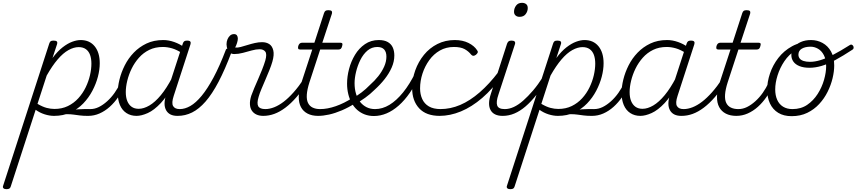

<svg xmlns="http://www.w3.org/2000/svg" viewBox="-157 -802 6053 1357"><path d="M463 17Q432 17 408 14Q384 11 363 8Q342 5 316 5Q290 5 255 12L280 -10Q318 -19 346.5 -23.5Q375 -28 396.5 -29.5Q418 -31 437 -31Q456 -31 477 -31Q486 -31 490 -23.5Q494 -16 491 -7Q488 2 481.5 9.5Q475 17 463 17ZM-112 535Q-126 535 -132.5 528.5Q-139 522 -135 511L191 -494Q195 -506 201 -510.5Q207 -515 221 -515Q238 -515 244 -509.5Q250 -504 247 -492L214 -392Q250 -440 285.5 -467.5Q321 -495 353.5 -507Q386 -519 413 -519Q476 -519 512 -475Q548 -431 548 -355Q548 -310 535 -260Q522 -210 496 -160.5Q470 -111 431.5 -71Q393 -31 341.5 -7Q290 17 225 17Q193 17 158.5 6Q124 -5 95 -26L-81 516Q-84 526 -90.5 530.5Q-97 535 -112 535ZM108 -68Q144 -47 172.5 -39.5Q201 -32 228 -32Q281 -32 323 -52.5Q365 -73 396.5 -107.5Q428 -142 448.5 -184.5Q469 -227 479 -270.5Q489 -314 489 -352Q489 -388 479.5 -414Q470 -440 450 -454.5Q430 -469 399 -469Q365 -469 327 -448Q289 -427 250.5 -382Q212 -337 173 -268Z M466 17Q455 17 450.5 9.5Q446 2 447.5 -7Q449 -16 457.5 -23.5Q466 -31 481 -31Q512 -31 541.5 -45.5Q571 -60 600 -86Q629 -112 653 -146Q677 -180 694 -217Q699 -228 707.5 -227.5Q716 -227 723 -220.5Q730 -214 727 -203Q707 -157 679.5 -117Q652 -77 618.5 -47Q585 -17 546.5 0Q508 17 466 17Z M808 17Q767 17 736.5 -3Q706 -23 690.5 -60Q675 -97 675 -146Q675 -189 687.5 -240Q700 -291 725 -340.5Q750 -390 788.5 -430Q827 -470 878.5 -494.5Q930 -519 997 -519Q1035 -519 1074.5 -505Q1114 -491 1145 -468L1134 -424Q1092 -451 1058.5 -460.5Q1025 -470 994 -470Q940 -470 898 -449.5Q856 -429 825 -394Q794 -359 773.5 -317Q753 -275 742.5 -231.5Q732 -188 732 -151Q732 -114 742.5 -88Q753 -62 773 -47.5Q793 -33 823 -33Q859 -33 899 -56.5Q939 -80 980 -129.5Q1021 -179 1060 -254L1072 -214Q1028 -125 980 -74Q932 -23 887.5 -3Q843 17 808 17ZM1097 17Q1068 17 1048 7Q1028 -3 1017 -23Q1006 -43 1006 -70Q1006 -97 1017 -131L1135 -494Q1139 -506 1145.5 -510.5Q1152 -515 1165 -515Q1184 -515 1188.5 -507.5Q1193 -500 1189 -488L1071 -125Q1054 -74 1066.5 -52.5Q1079 -31 1113 -31Q1122 -31 1125.5 -23.5Q1129 -16 1127.5 -7Q1126 2 1118.5 9.5Q1111 17 1097 17Z M1099 17Q1087 17 1083 9.5Q1079 2 1081.5 -7Q1084 -16 1093 -23.5Q1102 -31 1114 -31Q1150 -31 1188.5 -53Q1227 -75 1268 -124.5Q1309 -174 1352 -254Q1395 -334 1440 -452Q1442 -457 1449.5 -458.5Q1457 -460 1465.5 -457.5Q1474 -455 1478.5 -449.5Q1483 -444 1480 -435Q1433 -310 1387.5 -223.5Q1342 -137 1295.5 -84Q1249 -31 1200.5 -7Q1152 17 1099 17Z M1704 17Q1676 17 1655.5 7.5Q1635 -2 1623 -20Q1611 -38 1609.5 -64.5Q1608 -91 1619 -126Q1627 -149 1640 -179.5Q1653 -210 1667.5 -243Q1682 -276 1695.5 -310Q1709 -344 1718 -374Q1731 -420 1718 -437Q1705 -454 1678 -454Q1653 -454 1622.5 -445.5Q1592 -437 1560 -428.5Q1528 -420 1499 -420Q1481 -420 1469 -428.5Q1457 -437 1451 -452.5Q1445 -468 1444 -489Q1444 -508 1451 -524.5Q1458 -541 1469.5 -551Q1481 -561 1497 -561Q1511 -561 1517.5 -552Q1524 -543 1524 -529Q1524 -517 1518.5 -499Q1513 -481 1505 -466Q1522 -464 1544.5 -470Q1567 -476 1592.5 -484Q1618 -492 1644.5 -498Q1671 -504 1695 -504Q1725 -504 1746 -490.5Q1767 -477 1774.5 -446Q1782 -415 1768 -366Q1760 -338 1746.5 -305Q1733 -272 1718.5 -238Q1704 -204 1691 -173.5Q1678 -143 1671 -118Q1657 -72 1668 -51.5Q1679 -31 1719 -31Q1729 -31 1733 -23.5Q1737 -16 1735 -7Q1733 2 1725.5 9.5Q1718 17 1704 17Z M1703 17Q1692 17 1687.5 9.5Q1683 2 1684.5 -7Q1686 -16 1694.5 -23.5Q1703 -31 1718 -31Q1748 -31 1781 -44Q1814 -57 1848 -83Q1882 -109 1918 -149.5Q1954 -190 1990 -244Q1998 -257 2007 -255Q2016 -253 2020 -243.5Q2024 -234 2019 -224Q1978 -161 1938.5 -115.5Q1899 -70 1859.5 -40.5Q1820 -11 1781.5 3Q1743 17 1703 17Z M2091 17Q2048 17 2017 1Q1986 -15 1970 -45Q1954 -75 1954.5 -118.5Q1955 -162 1973 -217L2050 -452H1964Q1953 -452 1950.5 -458.5Q1948 -465 1951 -477Q1955 -489 1961.5 -494.5Q1968 -500 1978 -500H2065L2133 -709Q2137 -721 2143.5 -725.5Q2150 -730 2164 -730Q2181 -730 2186.5 -724Q2192 -718 2189 -706L2121 -500H2249Q2260 -500 2262.5 -494Q2265 -488 2261 -476Q2258 -463 2252 -457.5Q2246 -452 2235 -452H2106L2030 -220Q2014 -170 2011.5 -133.5Q2009 -97 2020 -74.5Q2031 -52 2053 -41.5Q2075 -31 2105 -31Q2115 -31 2119 -23.5Q2123 -16 2122 -7Q2121 2 2113 9.5Q2105 17 2091 17Z M2091 17Q2079 17 2074.5 9.5Q2070 2 2073 -7Q2076 -16 2085 -23.5Q2094 -31 2106 -31Q2157 -31 2216 -51.5Q2275 -72 2334 -110Q2342 -115 2348.5 -111.5Q2355 -108 2359.5 -100.5Q2364 -93 2363 -84.5Q2362 -76 2353 -72Q2306 -42 2259 -22Q2212 -2 2169.5 7.5Q2127 17 2091 17Z M2332 -106Q2366 -124 2398 -148.5Q2430 -173 2456 -200Q2491 -231 2517 -264Q2543 -297 2558.5 -332Q2574 -367 2574 -402Q2574 -435 2558 -452.5Q2542 -470 2509 -470Q2498 -470 2493.5 -477Q2489 -484 2490.5 -494Q2492 -504 2499.5 -511.5Q2507 -519 2520 -519Q2559 -519 2583.5 -505Q2608 -491 2619 -466.5Q2630 -442 2630 -410Q2630 -367 2611.5 -325Q2593 -283 2562 -243.5Q2531 -204 2489 -166Q2460 -137 2424.5 -111.5Q2389 -86 2352 -65Z M2485 18Q2451 18 2421.5 7Q2392 -4 2368.5 -24.5Q2345 -45 2329 -73.5Q2313 -102 2304.5 -137Q2296 -172 2296 -211Q2296 -261 2310 -314.5Q2324 -368 2352 -414.5Q2380 -461 2422.5 -490Q2465 -519 2520 -519Q2530 -519 2533 -511.5Q2536 -504 2534 -494Q2532 -484 2525.5 -477Q2519 -470 2510 -470Q2470 -470 2440 -444.5Q2410 -419 2390 -378.5Q2370 -338 2359.5 -294Q2349 -250 2349 -214Q2349 -174 2359 -140Q2369 -106 2388 -82Q2407 -58 2433.5 -44.5Q2460 -31 2494 -31Q2546 -31 2595.5 -61Q2645 -91 2692 -149Q2739 -207 2780 -291Q2785 -299 2793.5 -298.5Q2802 -298 2809 -291.5Q2816 -285 2811 -273Q2778 -202 2740.5 -147.5Q2703 -93 2661 -56Q2619 -19 2575 -0.5Q2531 18 2485 18Z M2951 17Q2855 17 2805.5 -36.5Q2756 -90 2756 -178Q2756 -244 2778 -305Q2800 -366 2839.5 -414.5Q2879 -463 2934.5 -491Q2990 -519 3057 -519Q3113 -519 3154 -498.5Q3195 -478 3215 -447Q3222 -438 3219.5 -431Q3217 -424 3207 -415Q3196 -407 3188 -407.5Q3180 -408 3173 -416Q3154 -440 3126.5 -455Q3099 -470 3051 -470Q2996 -470 2952 -445Q2908 -420 2877 -377Q2846 -334 2829 -282Q2812 -230 2812 -177Q2812 -136 2827 -102.5Q2842 -69 2874 -50Q2906 -31 2958 -31Q2968 -31 2972.5 -23.5Q2977 -16 2976 -6.5Q2975 3 2968.5 10Q2962 17 2951 17Z M2949 17Q2938 17 2932 10Q2926 3 2927 -6.5Q2928 -16 2935 -23.5Q2942 -31 2955 -31Q3027 -31 3096 -60.5Q3165 -90 3233.5 -149.5Q3302 -209 3367 -295Q3372 -303 3381.5 -300Q3391 -297 3395.5 -288.5Q3400 -280 3393 -270Q3326 -174 3251.5 -110Q3177 -46 3100.5 -14.5Q3024 17 2949 17Z M3395 17Q3364 17 3342.5 6.5Q3321 -4 3310 -24.5Q3299 -45 3299.5 -73.5Q3300 -102 3313 -141L3427 -494Q3432 -506 3438.5 -510.5Q3445 -515 3458 -515Q3474 -515 3480 -509Q3486 -503 3483 -491L3366 -134Q3348 -82 3357 -56.5Q3366 -31 3410 -31Q3420 -31 3424.5 -23.5Q3429 -16 3427 -7Q3425 2 3417.5 9.5Q3410 17 3395 17ZM3515 -683Q3498 -683 3487 -692.5Q3476 -702 3476 -719Q3476 -743 3490.5 -762.5Q3505 -782 3532 -782Q3550 -782 3561.5 -773Q3573 -764 3573 -745Q3573 -722 3558.5 -702.5Q3544 -683 3515 -683Z M3396 17Q3385 17 3380.5 9.5Q3376 2 3377.5 -7Q3379 -16 3387.5 -23.5Q3396 -31 3411 -31Q3442 -31 3474.5 -46Q3507 -61 3541 -91Q3575 -121 3610.5 -162.5Q3646 -204 3680 -258Q3687 -269 3696.5 -267.5Q3706 -266 3710.5 -257.5Q3715 -249 3708 -239Q3671 -178 3633 -130Q3595 -82 3557 -49.5Q3519 -17 3479 0Q3439 17 3396 17Z M4024 17Q3993 17 3969 14Q3945 11 3924 8Q3903 5 3877 5Q3851 5 3816 12L3841 -10Q3879 -19 3907.5 -23.5Q3936 -28 3957.5 -29.5Q3979 -31 3998 -31Q4017 -31 4038 -31Q4047 -31 4051 -23.5Q4055 -16 4052 -7Q4049 2 4042.5 9.5Q4036 17 4024 17ZM3449 535Q3435 535 3428.5 528.5Q3422 522 3426 511L3752 -494Q3756 -506 3762 -510.5Q3768 -515 3782 -515Q3799 -515 3805 -509.5Q3811 -504 3808 -492L3775 -392Q3811 -440 3846.5 -467.5Q3882 -495 3914.5 -507Q3947 -519 3974 -519Q4037 -519 4073 -475Q4109 -431 4109 -355Q4109 -310 4096 -260Q4083 -210 4057 -160.5Q4031 -111 3992.5 -71Q3954 -31 3902.5 -7Q3851 17 3786 17Q3754 17 3719.5 6Q3685 -5 3656 -26L3480 516Q3477 526 3470.5 530.5Q3464 535 3449 535ZM3669 -68Q3705 -47 3733.5 -39.5Q3762 -32 3789 -32Q3842 -32 3884 -52.5Q3926 -73 3957.5 -107.5Q3989 -142 4009.5 -184.5Q4030 -227 4040 -270.5Q4050 -314 4050 -352Q4050 -388 4040.5 -414Q4031 -440 4011 -454.5Q3991 -469 3960 -469Q3926 -469 3888 -448Q3850 -427 3811.5 -382Q3773 -337 3734 -268Z M4027 17Q4016 17 4011.5 9.5Q4007 2 4008.5 -7Q4010 -16 4018.5 -23.5Q4027 -31 4042 -31Q4073 -31 4102.5 -45.5Q4132 -60 4161 -86Q4190 -112 4214 -146Q4238 -180 4255 -217Q4260 -228 4268.5 -227.5Q4277 -227 4284 -220.5Q4291 -214 4288 -203Q4268 -157 4240.5 -117Q4213 -77 4179.5 -47Q4146 -17 4107.5 0Q4069 17 4027 17Z M4369 17Q4328 17 4297.5 -3Q4267 -23 4251.5 -60Q4236 -97 4236 -146Q4236 -189 4248.5 -240Q4261 -291 4286 -340.5Q4311 -390 4349.5 -430Q4388 -470 4439.5 -494.5Q4491 -519 4558 -519Q4596 -519 4635.5 -505Q4675 -491 4706 -468L4695 -424Q4653 -451 4619.5 -460.5Q4586 -470 4555 -470Q4501 -470 4459 -449.5Q4417 -429 4386 -394Q4355 -359 4334.5 -317Q4314 -275 4303.5 -231.5Q4293 -188 4293 -151Q4293 -114 4303.5 -88Q4314 -62 4334 -47.5Q4354 -33 4384 -33Q4420 -33 4460 -56.5Q4500 -80 4541 -129.5Q4582 -179 4621 -254L4633 -214Q4589 -125 4541 -74Q4493 -23 4448.5 -3Q4404 17 4369 17ZM4658 17Q4629 17 4609 7Q4589 -3 4578 -23Q4567 -43 4567 -70Q4567 -97 4578 -131L4696 -494Q4700 -506 4706.5 -510.5Q4713 -515 4726 -515Q4745 -515 4749.5 -507.5Q4754 -500 4750 -488L4632 -125Q4615 -74 4627.5 -52.5Q4640 -31 4674 -31Q4683 -31 4686.5 -23.5Q4690 -16 4688.5 -7Q4687 2 4679.5 9.5Q4672 17 4658 17Z M4660 17Q4649 17 4644.5 9.5Q4640 2 4641.5 -7Q4643 -16 4651.5 -23.5Q4660 -31 4675 -31Q4705 -31 4738 -44Q4771 -57 4805 -83Q4839 -109 4875 -149.5Q4911 -190 4947 -244Q4955 -257 4964 -255Q4973 -253 4977 -243.5Q4981 -234 4976 -224Q4935 -161 4895.5 -115.5Q4856 -70 4816.5 -40.5Q4777 -11 4738.5 3Q4700 17 4660 17Z M5047 17Q5004 17 4973 1Q4942 -15 4926 -45Q4910 -75 4910.5 -118.5Q4911 -162 4929 -217L5006 -452H4920Q4909 -452 4906.5 -458.5Q4904 -465 4907 -477Q4911 -489 4917.5 -494.5Q4924 -500 4934 -500H5021L5089 -709Q5093 -721 5099.5 -725.5Q5106 -730 5120 -730Q5137 -730 5142.5 -724Q5148 -718 5145 -706L5077 -500H5205Q5216 -500 5218.5 -494Q5221 -488 5217 -476Q5214 -463 5208 -457.5Q5202 -452 5191 -452H5062L4986 -220Q4970 -170 4967.5 -133.5Q4965 -97 4976 -74.5Q4987 -52 5009 -41.5Q5031 -31 5061 -31Q5071 -31 5075 -23.5Q5079 -16 5078 -7Q5077 2 5069 9.5Q5061 17 5047 17Z M5047 17Q5036 17 5031.5 9.5Q5027 2 5028.5 -7Q5030 -16 5038.5 -23.5Q5047 -31 5062 -31Q5093 -31 5122.5 -45.5Q5152 -60 5181 -86Q5210 -112 5234 -146Q5258 -180 5275 -217Q5280 -228 5288.5 -227.5Q5297 -227 5304 -220.5Q5311 -214 5308 -203Q5288 -157 5260.5 -117Q5233 -77 5199.5 -47Q5166 -17 5127.5 0Q5089 17 5047 17Z M5438 19Q5382 19 5343.5 -4.5Q5305 -28 5285 -70.5Q5265 -113 5265 -168Q5265 -223 5285 -282.5Q5305 -342 5344 -392.5Q5383 -443 5441 -475Q5499 -507 5575 -507L5572 -476Q5512 -476 5465 -446Q5418 -416 5386.5 -369Q5355 -322 5338.5 -269Q5322 -216 5322 -170Q5322 -128 5336 -96.5Q5350 -65 5377.5 -48Q5405 -31 5444 -31Q5504 -31 5548 -61Q5592 -91 5622 -138Q5652 -185 5667 -237.5Q5682 -290 5682 -334Q5682 -381 5666 -412Q5650 -443 5624.5 -457.5Q5599 -472 5572 -472Q5534 -472 5510 -458Q5486 -444 5486 -416Q5486 -400 5495 -388.5Q5504 -377 5522.5 -371Q5541 -365 5568 -365Q5602 -365 5641.5 -377Q5681 -389 5731.5 -415Q5782 -441 5850 -484Q5857 -489 5863.5 -486Q5870 -483 5873.5 -476.5Q5877 -470 5876 -462.5Q5875 -455 5868 -451Q5801 -407 5747.5 -378Q5694 -349 5649.5 -336Q5605 -323 5564 -323Q5523 -323 5494 -334.5Q5465 -346 5450.5 -366.5Q5436 -387 5436 -413Q5436 -444 5453.5 -467.5Q5471 -491 5502.5 -505Q5534 -519 5575 -519Q5619 -519 5656.5 -498.5Q5694 -478 5716.5 -438Q5739 -398 5739 -339Q5739 -298 5727.5 -249.5Q5716 -201 5692.5 -153.5Q5669 -106 5633 -67Q5597 -28 5548.5 -4.5Q5500 19 5438 19Z"/></svg>

Font: Playwrite CO ExtraLight
Style: Regular
Weight: 250
Version: Version 1.002